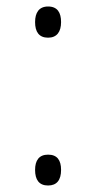

<svg xmlns="http://www.w3.org/2000/svg" viewBox="-20 -560 296 591"><path d="M128 -444C155 -444 168 -462 168 -492C168 -521 157 -540 128 -540C100 -540 88 -521 88 -492C88 -462 100 -444 128 -444ZM128 11C155 11 168 -6 168 -37C168 -67 156 -84 128 -84C100 -84 88 -66 88 -37C88 -7 100 11 128 11Z"/></svg>

Font: Noto Sans Gurmukhi UI ExtraCondensed Light
Style: Regular
Weight: 300
Width: 2
Designer: Jelle Bosma - Monotype Design Team
Foundry: Monotype Imaging Inc.
Version: Version 2.004